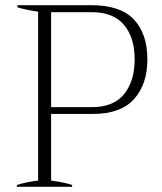

<svg xmlns="http://www.w3.org/2000/svg" viewBox="-20 -720 625 740"><path d="M45 -7Q82 -19 127 -24V-675Q78 -682 47 -692V-700H332Q444 -700 496 -645Q548 -590 548 -491Q548 -395 496.5 -338Q445 -281 340 -281H177V-24Q230 -17 258 -7V0H45ZM334 -307Q418 -307 458.5 -357.5Q499 -408 499 -491Q499 -575 458 -624Q417 -673 334 -673H177V-307Z"/></svg>

Font: Trirong ExtraLight
Style: Regular
Weight: 275
Designer: Katatrad Team
Foundry: CadsonDemak
Version: Version 1.001